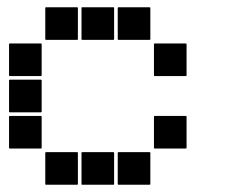

<svg xmlns="http://www.w3.org/2000/svg" viewBox="-20 -515 640 530"><path d="M307 -495H393Q395 -495 395 -493V-407Q395 -405 393 -405H307Q305 -405 305 -407V-493Q305 -495 307 -495ZM207 -495H293Q295 -495 295 -493V-407Q295 -405 293 -405H207Q205 -405 205 -407V-493Q205 -495 207 -495ZM107 -495H193Q195 -495 195 -493V-407Q195 -405 193 -405H107Q105 -405 105 -407V-493Q105 -495 107 -495ZM407 -395H493Q495 -395 495 -393V-307Q495 -305 493 -305H407Q405 -305 405 -307V-393Q405 -395 407 -395ZM7 -395H93Q95 -395 95 -393V-307Q95 -305 93 -305H7Q5 -305 5 -307V-393Q5 -395 7 -395ZM7 -295H93Q95 -295 95 -293V-207Q95 -205 93 -205H7Q5 -205 5 -207V-293Q5 -295 7 -295ZM407 -195H493Q495 -195 495 -193V-107Q495 -105 493 -105H407Q405 -105 405 -107V-193Q405 -195 407 -195ZM7 -195H93Q95 -195 95 -193V-107Q95 -105 93 -105H7Q5 -105 5 -107V-193Q5 -195 7 -195ZM307 -95H393Q395 -95 395 -93V-7Q395 -5 393 -5H307Q305 -5 305 -7V-93Q305 -95 307 -95ZM207 -95H293Q295 -95 295 -93V-7Q295 -5 293 -5H207Q205 -5 205 -7V-93Q205 -95 207 -95ZM107 -95H193Q195 -95 195 -93V-7Q195 -5 193 -5H107Q105 -5 105 -7V-93Q105 -95 107 -95Z"/></svg>

Font: Pixel Panel Black
Style: Regular
Weight: 900
Monospace: yes
Designer: Óliver Lalan
Foundry: Óliver Lalan
Version: Version 1.000; ttfautohint (v1.8.4.7-5d5b-dirty);gftools[0.9